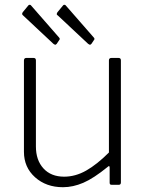

<svg xmlns="http://www.w3.org/2000/svg" viewBox="-20 -772 613 802"><path d="M340 -59.5C310 -42.5 279.3 -34 248 -34C211.3 -34 182.5 -45.5 161.5 -68.5C140.5 -91.5 130 -122 130 -160V-520C130 -526.7 126.7 -530 120 -530H90C83.3 -530 80 -526.3 80 -519V-138C80 -94.7 95.5 -59.2 126.5 -31.5C157.5 -3.8 196.3 10 243 10C271 10 299.3 3.8 328 -8.5C356.7 -20.8 390.7 -43 430 -75C432.7 -77.7 434.7 -78.7 436 -78C437.3 -77.3 438 -75.3 438 -72V-9C438 -5.7 438.7 -3.3 440 -2C441.3 -0.7 443.7 0 447 0H476C482 0 485 -3.3 485 -10V-520C485 -526.7 481.7 -530 475 -530H446C438.7 -530 435 -526.7 435 -520V-135C401.7 -101.7 370 -76.5 340 -59.5ZM104 -752C102 -752 100.3 -751.3 99 -750L75 -721C73 -717.7 72.2 -715 72.5 -713C72.8 -711 74.7 -708.7 78 -706L203 -589C207 -586.3 209.7 -585 211 -585C212.3 -585 214.3 -586.3 217 -589L227 -604C229 -606 229.8 -608 229.5 -610C229.2 -612 228.3 -613.7 227 -615L109 -750C107.7 -751.3 106 -752 104 -752ZM249 -752C247 -752 245.3 -751.3 244 -750L220 -721C218 -717.7 217 -715 217 -713C217 -711 219 -708.7 223 -706L348 -589C352 -586.3 354.7 -585 356 -585C357.3 -585 359.3 -586.3 362 -589L372 -604C374 -606 374.8 -608 374.5 -610C374.2 -612 373.3 -613.7 372 -615L254 -750C252.7 -751.3 251 -752 249 -752Z"/></svg>

Font: Libre Franklin ExtraLight
Style: Regular
Weight: 275
Designer: Pablo Impallari, Rodrigo Fuenzalida
Foundry: Impallari Type
Version: Version 1.002; ttfautohint (v1.5)